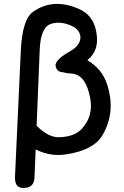

<svg xmlns="http://www.w3.org/2000/svg" viewBox="-20 -751 626 968"><path d="M90.8 196.3Q53.2 193.4 55.7 137.7L85 -496.6Q92.3 -652.8 146.5 -691.4Q247.6 -763.2 377.9 -706.1Q461.4 -669.4 468.8 -564Q473.6 -495.6 429.2 -455.6Q424.8 -451.7 420.4 -447.3Q494.6 -403.8 520 -325.7Q565.4 -186.5 496.6 -69.3Q452.1 6.3 313.5 27.3Q233.4 39.6 159.7 2.4L153.8 145Q151.4 200.7 90.8 196.3ZM298.8 -386.7Q292.5 -386.7 287.1 -388.2Q266.1 -392.6 260.7 -416Q253.4 -446.8 328.1 -489.3Q387.7 -522.5 385.3 -565.4Q382.8 -602.5 336.9 -622.6Q285.6 -645 238.8 -631.3Q185.1 -615.7 180.2 -501L164.6 -117.2Q223.6 -58.1 276.9 -59.1Q352.5 -60.5 391.1 -100.1Q451.2 -164.1 435.1 -253.9Q413.6 -375.5 341.3 -379.9Q314.5 -381.3 298.8 -386.7Z"/></svg>

Font: Comic Relief LRS
Style: Regular
Weight: 400
Designer: Jeff Davis
Foundry: Loudifier
Version: Version 1.0